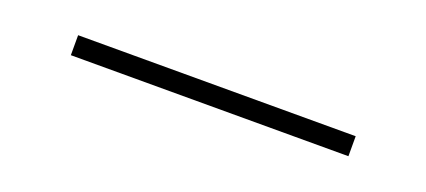

<svg xmlns="http://www.w3.org/2000/svg" viewBox="-11 -512 721 325"><g transform="rotate(20 350.0 -350.0)"><path d="M100 -332V-368H600V-332Z"/></g></svg>

Font: Martian Mono SemiExpanded Thin
Style: Regular
Weight: 250
Monospace: yes
Version: Version 0.930